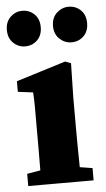

<svg xmlns="http://www.w3.org/2000/svg" viewBox="-54 -761 439 796"><g transform="rotate(-5 166.0 -363.0)"><path d="M69 -578Q41 -578 20 -598Q-1 -618 -1 -652Q-1 -686 20 -706Q41 -726 69 -726Q99 -726 119.5 -706Q140 -686 140 -652Q140 -618 119.5 -598Q99 -578 69 -578ZM262 -578Q234 -578 212.5 -598Q191 -618 191 -652Q191 -686 212.5 -706Q234 -726 262 -726Q292 -726 312.5 -706Q333 -686 333 -652Q333 -618 312.5 -598Q292 -578 262 -578ZM31 0V-51L126 -67H203L303 -51V0ZM85 0Q86 -25 86.5 -62.5Q87 -100 87 -140Q87 -180 87 -212V-261Q87 -300 87 -327.5Q87 -355 85 -385L22 -393V-437L228 -501L252 -492L249 -349V-212Q249 -180 249.5 -140Q250 -100 250.5 -62.5Q251 -25 252 0Z"/></g></svg>

Font: Source Serif 4 18pt
Style: Bold
Weight: 700
Designer: Frank Grießhammer
Foundry: Adobe Systems Incorporated
Version: Version 4.004;hotconv 1.0.116;makeotfexe 2.5.65601